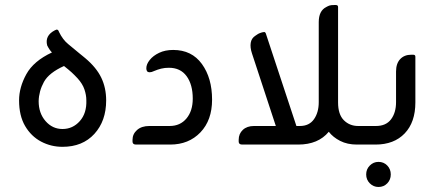

<svg xmlns="http://www.w3.org/2000/svg" viewBox="-20 -576 1741 765"><path d="M320 -344Q364 -307 383.5 -266.5Q403 -226 403 -176Q403 -94 356 -42.5Q309 9 229 9Q183 9 143.5 -12Q104 -33 80 -74Q56 -115 56 -176Q56 -228 85 -280.5Q114 -333 187 -367Q177 -377 168 -395Q158 -434 198 -455Q199 -456 201.5 -456.5Q204 -457 205 -458Q212 -459 215 -449Q230 -418 251.5 -400.5Q273 -383 298 -362Q303 -358 308.5 -353.5Q314 -349 320 -344ZM229 -62Q270 -62 298 -93.5Q326 -125 324 -177Q324 -197 316.5 -219.5Q309 -242 289 -264Q276 -278 265 -288Q254 -298 235 -313Q175 -286 155 -249.5Q135 -213 134 -173Q134 -125 161.5 -93.5Q189 -62 229 -62Z M658 0H522Q508 0 508 -12V-19Q508 -42 526 -58Q544 -74 575 -74H656Q698 -74 723 -104Q748 -134 748 -183Q748 -239 723.5 -272.5Q699 -306 653 -306Q636 -306 622 -302.5Q608 -299 594 -293Q584 -288 576 -288Q563 -288 563 -304Q563 -320 576.5 -337Q590 -354 614 -365.5Q638 -377 670 -377Q744 -377 784.5 -321Q825 -265 825 -179Q825 -97 778.5 -48.5Q732 0 658 0Z M1407 -74H1462V0H1402Q1364 0 1335.5 -14.5Q1307 -29 1290 -51Q1248 0 1168 0H945Q931 0 931 -12V-19Q931 -43 947.5 -58.5Q964 -74 992 -74H1079L984 -363Q976 -387 979 -405.5Q982 -424 998 -434Q1003 -438 1008.5 -441Q1014 -444 1024 -447L1030 -448Q1036 -450 1039 -443L1161 -74H1175Q1212 -74 1231 -101Q1250 -128 1250 -169V-488Q1250 -533 1280 -548Q1287 -552 1293 -554Q1299 -556 1312 -556H1318Q1327 -556 1327 -548V-168Q1327 -120 1350 -97Q1373 -74 1407 -74Z M1476 0H1450V-74H1478Q1518 -74 1538 -100.5Q1558 -127 1558 -169V-291Q1558 -323 1574.5 -340.5Q1591 -358 1619 -358H1626Q1635 -358 1635 -350V-168Q1635 -89 1592.5 -44.5Q1550 0 1476 0ZM1488 69Q1509 69 1523 83.5Q1537 98 1537 119Q1537 140 1523 154.5Q1509 169 1488 169Q1468 169 1453.5 154.5Q1439 140 1439 119Q1439 98 1453.5 83.5Q1468 69 1488 69Z"/></svg>

Font: Zain
Style: Regular
Weight: 400
Designer: Zain,Boutros
Foundry: Mobile Telecommunications Company (Zain), 2024
Version: Version 1.51; ttfautohint (v1.8.4)